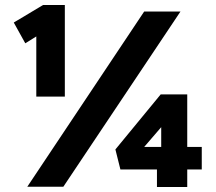

<svg xmlns="http://www.w3.org/2000/svg" viewBox="-20 -746 861 767"><path d="M125 -652 142 -611 81 -573 35 -656 152 -726H239V-360H182Q168 -360 154 -360Q140 -360 125 -360ZM89 0 556 -700H701L233 0ZM728 -159H786V-69H728V1H607V-69H461L441 -149L622 -369H728ZM624 -159V-238L556 -159Z"/></svg>

Font: Our Lexend
Style: Bold
Weight: 700
Designer: Bonnie Shaver-Troup, Thomas Jockin
Foundry: Lexend
Version: Version 1.007